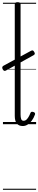

<svg xmlns="http://www.w3.org/2000/svg" viewBox="-27 -1135 350 1755"><path d="M181 17Q145 17 126.5 -6Q108 -29 108 -76V-1096Q108 -1106 114.5 -1110.5Q121 -1115 134 -1115Q148 -1115 154.5 -1110.5Q161 -1106 161 -1096V-89Q161 -63 166.5 -47Q172 -31 189 -31Q202 -31 211.5 -38.5Q221 -46 231.5 -62Q242 -78 252 -104Q256 -112 263 -113Q270 -114 279 -111Q289 -108 292 -101.5Q295 -95 293 -89Q281 -55 263 -31.5Q245 -8 224.5 4.5Q204 17 181 17ZM27 -490Q17 -485 10.5 -488Q4 -491 -2 -501Q-7 -511 -6.5 -519Q-6 -527 3 -533L257 -671Q267 -676 273.5 -673.5Q280 -671 285 -661Q292 -651 291 -643.5Q290 -636 281 -631ZM0 590H303V600H0ZM0 -20H303V0H0ZM0 -505H303V-500H0ZM0 -1110H303V-1100H0Z"/></svg>

Font: Playwrite FR Moderne Guides
Style: Regular
Weight: 400
Designer: Veronika Burian, José Scaglione
Foundry: TypeTogether
Version: Version 1.003